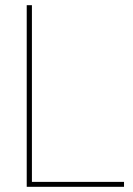

<svg xmlns="http://www.w3.org/2000/svg" viewBox="-20 -720 512 740"><path d="M83 0V-700H103V-19H458V0Z"/></svg>

Font: Georama Thin
Style: Regular
Weight: 100
Designer: Jean-Baptiste Levee
Foundry: Production Type
Version: Version 1.000